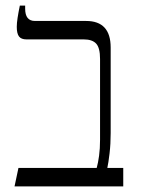

<svg xmlns="http://www.w3.org/2000/svg" viewBox="-20 -667 503 687"><path d="M32 0 46 -66H326Q331 -84 334.5 -109.5Q338 -135 338 -167V-456Q338 -496 324 -511Q310 -526 280 -526H75Q56 -526 48 -536.5Q40 -547 40 -571Q40 -584 43 -603.5Q46 -623 51 -647H70V-636Q70 -592 105 -592H288Q376 -592 376 -497V-191Q376 -152 372 -118Q368 -84 364 -66H421V0Z"/></svg>

Font: Noto Serif Hebrew SemiCondensed Light
Style: Regular
Weight: 300
Width: 4
Designer: Monotype Design Team
Foundry: Monotype Imaging Inc.
Version: Version 2.004; ttfautohint (v1.8.4.7-5d5b)